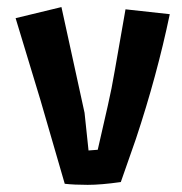

<svg xmlns="http://www.w3.org/2000/svg" viewBox="-20 -514 512 540"><path d="M162.1 2.9Q162.1 2.9 93.8 -232.4Q93.8 -232.4 23.9 -462.9L152.8 -494.1L217.8 -196.8L229 -90.8L254.9 -92.8L283.2 -216.8Q294.4 -265.6 302.7 -314.9L333 -487.8L457.5 -474.1Q421.4 -301.3 362.3 -123.5L319.8 -2Q264.2 5.9 226.6 5.9Q189 5.9 162.1 2.9Z"/></svg>

Font: Passero One
Style: Regular
Weight: 400
Designer: Viktoriya Grabowska
Foundry: Viktoriya Grabowska
Version: Version 1.003